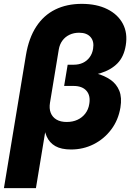

<svg xmlns="http://www.w3.org/2000/svg" viewBox="-43 -757 676 981"><path d="M-22.9 204.1 89.4 -474.6Q104 -562.5 142.1 -620.8Q180.2 -679.2 239.3 -708.3Q298.3 -737.3 374.5 -737.3Q450.7 -737.3 504.9 -710.4Q559.1 -683.6 584.5 -636Q609.9 -588.4 599.6 -525.4Q590.3 -467.3 557.4 -433.6Q524.4 -399.9 470.9 -383.3Q417.5 -366.7 346.2 -359.4L352.5 -398.9Q404.3 -394 447.8 -382.3Q491.2 -370.6 522 -349.1Q552.7 -327.6 566.7 -293Q580.6 -258.3 572.3 -207.5Q561.5 -143.1 525.1 -95Q488.8 -46.9 435.5 -20Q382.3 6.8 319.8 6.8Q270 6.8 239.7 -10.5Q209.5 -27.8 195.3 -60.1Q181.2 -92.3 180.2 -135.7L196.8 -136.2L140.6 204.1ZM297.9 -133.8Q328.6 -133.8 352.8 -145Q377 -156.2 392.8 -176.8Q408.7 -197.3 413.1 -225.6Q420.4 -268.6 398.7 -293.2Q377 -317.9 332.5 -317.9H284.7L302.7 -426.3H333.5Q359.9 -426.3 380.6 -436Q401.4 -445.8 415 -464.4Q428.7 -482.9 432.6 -507.8Q439 -545.4 419.7 -567.6Q400.4 -589.8 361.3 -589.8Q334 -589.8 312 -579.3Q290 -568.8 275.9 -549.6Q261.7 -530.3 257.3 -503.9L212.4 -231.9Q207.5 -202.6 216.1 -180.7Q224.6 -158.7 245.4 -146.2Q266.1 -133.8 297.9 -133.8Z"/></svg>

Font: Inter 16pt ExtraBold
Style: Italic
Weight: 800
Italic angle: -9.3988°
Version: Version 4.001;git-66647c0bb